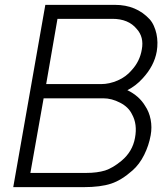

<svg xmlns="http://www.w3.org/2000/svg" viewBox="-20 -770 674 790"><path d="M600 -213.5Q592.5 -171.5 573.2 -132.8Q554 -94 525 -68.5Q480 -28.5 437.5 -14.5Q394 0 324 0H34.5L166.5 -750H453Q541 -750 596 -690.5Q606.5 -678.5 613.2 -663.2Q620 -648 623.8 -630.8Q627.5 -613.5 627.8 -595Q628 -576.5 625 -558.5Q614.5 -498.5 566.5 -447Q539 -416.5 504 -399Q552.5 -375.5 577 -334.5Q593.5 -310.5 599.8 -278.5Q606 -246.5 600 -213.5ZM216.5 -692.5 170 -424H396Q430 -424 464.5 -439Q499 -454 522 -481.5Q555.5 -518 563.5 -566.5Q573 -617.5 542.5 -651Q508.5 -692.5 442.5 -692.5ZM535.5 -203Q546 -259 523 -300Q508.5 -330 474 -347.5Q439.5 -365.5 405 -365.5H159.5L105 -58.5H334.5Q379.5 -58.5 412.5 -68.5Q444.5 -79 480 -108.5Q525.5 -146.5 535.5 -203Z"/></svg>

Font: Russisch Sans Light
Style: Italic
Weight: 300
Italic angle: -10°
Designer: Michael Sharanda (font) & Cristiano Sobral (main changes)
Foundry: Michael Sharanda
Version: Version 2.00;September 8, 2020;FontCreator 13.0.0.2681 64-bi